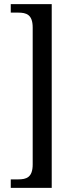

<svg xmlns="http://www.w3.org/2000/svg" viewBox="-20 -780 355 928"><path d="M32 128H230V-760H32V-719H68C107 -719 138 -710 138 -647V15C138 78 107 87 68 87H32Z"/></svg>

Font: Noto Serif Myanmar Condensed
Style: Regular
Weight: 400
Width: 3
Designer: Ben Mitchell and the Monotype Design Team
Foundry: Monotype Imaging Inc.
Version: Version 2.106